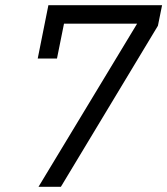

<svg xmlns="http://www.w3.org/2000/svg" viewBox="-20 -718 643 738"><path d="M214 0H128L507 -627H226L199 -493H125L166 -698H603L587 -619Z"/></svg>

Font: IBM Plex Sans Var
Style: Italic
Weight: 400
Italic angle: -11.31°
Designer: Mike Abbink, Paul van der Laan, Pieter van Rosmalen
Foundry: Bold Monday
Version: Version 1.001